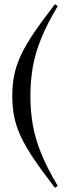

<svg xmlns="http://www.w3.org/2000/svg" viewBox="-20 -763 318 906"><path d="M123.5 -310Q123.5 -237.5 135 -172.5Q146.5 -107.5 174.5 -38.8Q202.5 30 252.5 114.5L239 123Q179 45.5 139.8 -12.8Q100.5 -71 78.2 -119Q56 -167 47 -212.5Q38 -258 38 -310Q38 -362.5 47 -408Q56 -453.5 78.2 -501.5Q100.5 -549.5 139.8 -607.5Q179 -665.5 239 -743L252.5 -734.5Q202.5 -650.5 174.5 -581.8Q146.5 -513 135 -448Q123.5 -383 123.5 -310Z"/></svg>

Font: Newsreader 72pt Medium
Style: Regular
Weight: 500
Designer: Hugues Gentile
Foundry: Production Type
Version: Version 1.003; ttfautohint (v1.8.3)